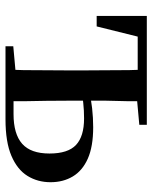

<svg xmlns="http://www.w3.org/2000/svg" viewBox="54 -622 567 716"><g transform="rotate(90 338.0 -263.5)"><path d="M39 -340V-527H445V-499L357 -491Q357 -477 357 -461Q356 -419 355 -375Q355 -344 355 -319Q369 -321 383 -323Q419 -327 454 -327Q526 -327 571 -307Q616 -287 637.5 -251Q659 -215 659 -168Q659 -120 635.5 -82Q612 -44 560.5 -22Q509 0 424 0H152V-29L240 -37Q240 -50 241 -67Q241 -108 241.5 -153Q242 -198 242 -232V-296Q242 -330 241.5 -374.5Q241 -419 241 -461Q240 -479 240 -493H116L78 -340ZM357 -30H405Q479 -30 515.5 -62Q552 -94 552 -164Q552 -233 520 -263Q488 -293 421 -293Q391 -293 364 -290Q359 -289 355 -289V-232Q355 -198 355.5 -153Q356 -108 357 -67Q357 -46 357 -30Z"/></g></svg>

Font: Early Summer Mincho SemiBold
Style: Regular
Weight: 600
Designer: GuiWonder
Version: Version 1.002